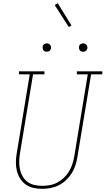

<svg xmlns="http://www.w3.org/2000/svg" viewBox="-20 -1186 667 1214"><path d="M247 8Q218 8 191 2Q164 -4 142.5 -19.5Q121 -35 107 -57.5Q93 -80 86.5 -106.5Q80 -133 80.5 -161.5Q81 -190 86 -218L168 -716H100V-735H261V-716H189L106 -215Q102 -190 101.5 -164.5Q101 -139 106 -115.5Q111 -92 123 -71Q135 -50 154 -36Q173 -22 197.5 -16.5Q222 -11 248 -11Q271 -11 295.5 -15.5Q320 -20 342.5 -32Q365 -44 384 -62Q403 -80 416 -101.5Q429 -123 437 -147Q445 -171 449 -194L535 -716H466V-735H627V-716H556L469 -191Q465 -165 456.5 -139.5Q448 -114 433 -90Q418 -66 397 -46.5Q376 -27 351 -14.5Q326 -2 299.5 3Q273 8 247 8ZM505 -859Q499 -859 493.5 -861Q488 -863 484.5 -868Q481 -873 480 -879Q479 -885 480 -891Q480 -896 482.5 -900Q485 -904 489 -906.5Q493 -909 497 -910.5Q501 -912 506 -912Q512 -912 517.5 -909.5Q523 -907 527 -902Q531 -897 532 -891Q533 -885 532 -879Q531 -874 528.5 -870Q526 -866 522.5 -863.5Q519 -861 514.5 -860Q510 -859 505 -859ZM275 -859Q269 -859 263.5 -861Q258 -863 254.5 -868Q251 -873 250 -879Q249 -885 250 -891Q250 -896 252.5 -900Q255 -904 259 -906.5Q263 -909 267 -910.5Q271 -912 276 -912Q282 -912 287.5 -909.5Q293 -907 297 -902Q301 -897 302 -891Q303 -885 302 -879Q301 -874 298.5 -870Q296 -866 292.5 -863.5Q289 -861 284.5 -860Q280 -859 275 -859ZM415 -1015 326 -1154 345 -1166 432 -1025Z"/></svg>

Font: Iosevka Etoile Thin
Style: Italic
Weight: 100
Italic angle: -9°
Designer: Belleve Invis
Foundry: Belleve Invis
Version: Version 22.1.2; ttfautohint (v1.8.4)